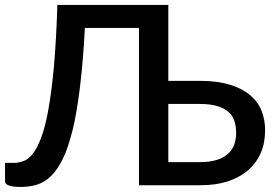

<svg xmlns="http://www.w3.org/2000/svg" viewBox="-23 -740 1103 767"><path d="M649.4 -92.3H776.9Q814.9 -92.3 844.2 -101.6Q869.6 -109.4 888.2 -126Q905.3 -141.6 913.1 -163.1Q920.4 -184.6 920.4 -209Q920.4 -235.4 913.1 -257.3Q905.8 -279.8 888.7 -293.9Q869.6 -309.1 844.7 -316.4Q815.9 -324.7 777.3 -324.7H649.4ZM649.4 -417H777.3Q843.8 -417 894.5 -401.9Q943.4 -387.2 975.1 -360.8Q1006.8 -334.5 1021.5 -298.3Q1036.1 -260.7 1036.1 -221.2Q1036.1 -168.9 1019 -129.9Q1002 -89.8 968.3 -60.1Q935.5 -31.7 887.2 -15.6Q839.8 0 776.9 0H532.2V-628.4H315.9Q309.6 -498 296.4 -391.6Q283.2 -285.2 267.1 -220.7Q248.5 -146.5 228 -105.5Q205.1 -59.6 180.2 -36.1Q153.3 -10.7 123.5 -2Q93.8 6.8 60.1 6.8Q-2.9 6.8 -2.9 -15.6V-89.4H34.2Q50.3 -89.4 71.3 -96.7Q89.8 -103 107.4 -125Q125 -147 141.1 -189Q157.2 -230.5 169.9 -300.3Q183.1 -374 192.4 -473.6Q202.1 -585 206.1 -720.2H649.4Z"/></svg>

Font: Lato-SemiBold
Style: Regular
Weight: 500
Designer: Lukasz Dziedzic with Adam Twardoch and Botio Nikoltchev
Foundry: tyPoland Lukasz Dziedzic
Version: ""